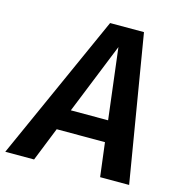

<svg xmlns="http://www.w3.org/2000/svg" viewBox="-146 -784 824 876"><g transform="rotate(15 265.5 -345.5)"><path d="M405 0H542L427 -691H267L-43 0H93L157 -160H385ZM197 -260 332 -595 373 -260Z"/></g></svg>

Font: Fira Sans Medium
Style: Italic
Weight: 500
Italic angle: -8°
Designer: bBox Type GmbH & Carrois Corporate GbR & Edenspiekermann AG
Foundry: bBox Type GmbH & Carrois Corporate GbR & Edenspiekermann AG
Version: Version 4.301;PS 004.301;hotconv 1.0.88;makeotf.lib2.5.64775